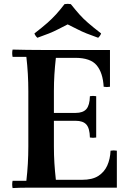

<svg xmlns="http://www.w3.org/2000/svg" viewBox="-20 -954 659 976"><path d="M44 2Q40 -17 44 -35H114Q119 -78 121.5 -121.5Q124 -165 124 -210V-490Q124 -535 121.5 -578.5Q119 -622 114 -665H44Q40 -684 44 -702Q79 -701 117 -700.5Q155 -700 189 -700H539V-513Q523 -510 507 -513Q503 -584 471.5 -622Q440 -660 362 -660H264Q259 -615 256.5 -575Q254 -535 254 -490V-210Q254 -165 256.5 -125Q259 -85 264 -40H397Q449 -40 479.5 -59.5Q510 -79 525 -112Q540 -145 542 -188Q558 -191 574 -188V0H189Q155 0 117 0Q79 0 44 2ZM437 -255Q436 -302 419 -321Q402 -340 364 -340H189V-380H364Q402 -380 419 -399.5Q436 -419 437 -465Q453 -468 469 -465V-255Q453 -252 437 -255ZM479 -762Q445 -774 420 -784Q395 -794 373 -805.5Q351 -817 324 -830Q298 -817 276 -805.5Q254 -794 229 -784Q204 -774 170 -762Q159 -772 155 -784Q195 -815 220 -837Q245 -859 265 -881Q285 -903 308 -933Q324 -936 340 -933Q364 -903 383.5 -881Q403 -859 428.5 -837Q454 -815 494 -784Q490 -772 479 -762Z"/></svg>

Font: Poltawski Nowy SemiBold
Style: Regular
Weight: 600
Version: Version 1.001;gftools[0.9.25]